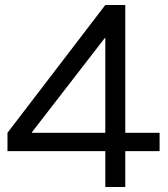

<svg xmlns="http://www.w3.org/2000/svg" viewBox="-20 -750 673 770"><path d="M402.3 0V-144H10V-217.4L402.3 -730H482.4V-217.4H620V-144H482.4V0ZM107.8 -217.4H402.3V-597.5H400.3L107.8 -219.4Z"/></svg>

Font: M PLUS 1 Thin
Style: Regular
Weight: 100
Designer: Coji Morishita
Foundry: UNDERFOREST DESIGN
Version: Version 1.001